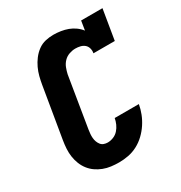

<svg xmlns="http://www.w3.org/2000/svg" viewBox="-175 -870 950 1005"><g transform="rotate(-30 300.0 -367.5)"><path d="M256 8Q232 8 208 5Q184 2 162 -6.5Q140 -15 121.5 -28Q103 -41 89 -59Q75 -77 66.5 -98.5Q58 -120 54.5 -143.5Q51 -167 52.5 -191.5Q54 -216 58 -240L109 -545Q113 -569 119 -592.5Q125 -616 135.5 -638.5Q146 -661 161.5 -681.5Q177 -702 197.5 -717Q218 -732 242 -737.5Q266 -743 290 -743Q312 -743 334.5 -739.5Q357 -736 377 -728.5Q397 -721 414.5 -708.5Q432 -696 445 -679L454 -735H583L553 -554H424Q427 -569 423 -583.5Q419 -598 408.5 -607Q398 -616 383.5 -619.5Q369 -623 354 -623Q336 -623 317 -616.5Q298 -610 284 -595.5Q270 -581 263 -562.5Q256 -544 252 -526L202 -221Q200 -208 199 -196Q198 -184 199 -172Q200 -160 204 -149Q208 -138 215 -129Q222 -120 233 -116Q244 -112 256 -112Q273 -112 290.5 -119Q308 -126 320.5 -140Q333 -154 340.5 -171Q348 -188 351 -205H497Q492 -177 481.5 -150Q471 -123 454.5 -98Q438 -73 416 -52Q394 -31 367.5 -17Q341 -3 312.5 2.5Q284 8 256 8Z"/></g></svg>

Font: Iosevka Curly Slab HvExObl
Style: Regular
Weight: 900
Width: 7
Italic angle: -9°
Monospace: yes
Designer: Belleve Invis
Foundry: Belleve Invis
Version: Version 11.1.0; ttfautohint (v1.8.3)